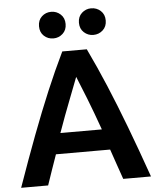

<svg xmlns="http://www.w3.org/2000/svg" viewBox="-60 -956 823 1006"><g transform="rotate(-5 351.5 -452.5)"><path d="M10 0Q62 -148 107.5 -268.5Q153 -389 196.5 -492.5Q240 -596 287 -693H416Q463 -595 506.5 -491.5Q550 -388 595.5 -268Q641 -148 693 0H547Q534 -39 519.5 -79Q505 -119 492 -159H207Q193 -119 179 -79Q165 -39 152 0ZM240 -268H458Q425 -361 395.5 -436Q366 -511 348 -554Q332 -511 302.5 -436Q273 -361 240 -268ZM457 -765Q429 -765 408 -784Q387 -803 387 -835Q387 -867 408 -886Q429 -905 457 -905Q486 -905 507 -886Q528 -867 528 -835Q528 -803 507 -784Q486 -765 457 -765ZM247 -765Q218 -765 197.5 -784Q177 -803 177 -835Q177 -867 197.5 -886Q218 -905 247 -905Q275 -905 296 -886Q317 -867 317 -835Q317 -803 296 -784Q275 -765 247 -765Z"/></g></svg>

Font: Ubuntu Sans
Style: Bold
Weight: 700
Designer: Dalton Maag Ltd
Foundry: Dalton Maag Ltd
Version: Version 1.006; ttfautohint (v1.8.4.7-5d5b)